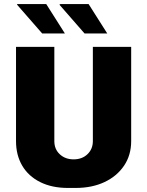

<svg xmlns="http://www.w3.org/2000/svg" viewBox="-20 -917 726 947"><path d="M315 10Q236 10 178 -19Q120 -48 89.5 -100Q59 -152 59 -221V-686H248V-221Q248 -181 275 -156Q302 -131 343 -131Q385 -131 411.5 -156.5Q438 -182 438 -221V-686H627V-221Q627 -152 592 -100Q557 -48 495.5 -19Q434 10 353 10ZM397 -752 273 -894 278 -897H417L509 -752ZM188 -752 64 -894 65 -897H208L300 -752Z"/></svg>

Font: Chivo Medium ExtraBold
Style: Regular
Weight: 800
Version: Version 2.002